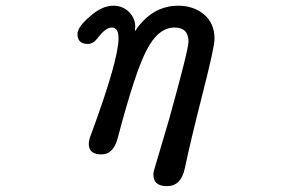

<svg xmlns="http://www.w3.org/2000/svg" viewBox="-20 -507 1040 662"><path d="M508.8 94.7Q508.8 85 516.6 61.5L562.5 -93.8Q629.9 -335.9 629.9 -363.3Q629.9 -412.1 582 -412.1Q525.4 -412.1 485.4 -334Q446.3 -259.8 386.7 -34.2Q372.1 25.4 330.1 25.4Q286.1 25.4 286.1 -10.7Q286.1 -24.4 294.9 -45.9Q388.7 -300.8 388.7 -375Q388.7 -412.1 365.2 -412.1Q344.7 -412.1 318.4 -377.9Q301.8 -355.5 283.2 -355.5Q247.1 -355.5 247.1 -389.6Q247.1 -414.1 290 -450.2Q331.1 -487.3 371.1 -487.3Q403.3 -487.3 425.8 -464.8Q446.3 -443.4 446.3 -415L445.3 -404.3V-399.4Q503.9 -487.3 594.7 -487.3Q647.5 -487.3 683.6 -457Q719.7 -426.8 719.7 -373Q719.7 -344.7 678.7 -184.6Q637.7 -23.4 617.2 73.2Q604.5 134.8 555.7 134.8Q508.8 134.8 508.8 94.7Z"/></svg>

Font: FakePearl
Style: Regular
Weight: 400
Version: Version 1.2